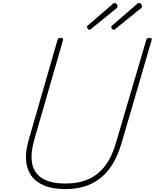

<svg xmlns="http://www.w3.org/2000/svg" viewBox="-20 -1274 1058 1313"><path d="M428 19Q338 19 280 -6Q222 -31 192 -75.5Q162 -120 158 -180Q154 -240 175 -313L373 -1000Q375 -1008 379.5 -1011.5Q384 -1015 395 -1015Q405 -1015 409 -1011.5Q413 -1008 411 -1000L212 -310Q188 -224 199.5 -158Q211 -92 267 -55.5Q323 -19 429 -19Q519 -19 586.5 -49.5Q654 -80 700.5 -142.5Q747 -205 774 -301L980 -1000Q982 -1008 986.5 -1011.5Q991 -1015 1003 -1015Q1022 -1015 1017 -1000L813 -301Q782 -193 730 -122.5Q678 -52 603 -16.5Q528 19 428 19ZM592 -1070Q587 -1070 581 -1076.5Q575 -1083 575 -1088Q575 -1089 575.5 -1092Q576 -1095 579 -1098L750 -1246Q754 -1249 756.5 -1251.5Q759 -1254 763 -1254Q768 -1254 772.5 -1250.5Q777 -1247 780.5 -1241.5Q784 -1236 784 -1231Q784 -1229 783 -1226Q782 -1223 781 -1221L604 -1077Q600 -1074 597.5 -1072Q595 -1070 592 -1070ZM759 -1070Q753 -1070 747 -1076.5Q741 -1083 741 -1088Q741 -1089 741.5 -1092Q742 -1095 745 -1098L916 -1246Q921 -1249 923.5 -1251.5Q926 -1254 929 -1254Q935 -1254 940 -1250.5Q945 -1247 948 -1241.5Q951 -1236 951 -1231Q951 -1229 950.5 -1226Q950 -1223 947 -1220L770 -1077Q767 -1074 764.5 -1072Q762 -1070 759 -1070Z"/></svg>

Font: Playwrite AU QLD Thin
Style: Regular
Weight: 250
Designer: Veronika Burian, José Scaglione
Foundry: TypeTogether
Version: Version 1.002